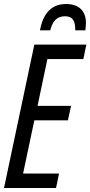

<svg xmlns="http://www.w3.org/2000/svg" viewBox="-20 -936 450 956"><path d="M179 -785H230C243 -835 266 -855 304 -855C340 -855 355 -835 355 -785H405C406 -796 408 -808 408 -821C408 -877 378 -916 308 -916C236 -916 194 -868 179 -785ZM0 0H259L274 -72H95L151 -337H318L334 -409H167L216 -642H395L410 -714H151Z"/></svg>

Font: Noto Sans ExtraCondensed
Style: Italic
Weight: 400
Width: 2
Italic angle: -12°
Designer: Monotype Design Team
Foundry: Monotype Imaging Inc.
Version: Version 2.013